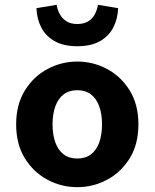

<svg xmlns="http://www.w3.org/2000/svg" viewBox="-20 -763 640 795"><path d="M300 12Q234.5 12 176.8 -18.7Q119 -49.5 83 -107.5Q46.9 -165.6 46.9 -247.9Q46.9 -330.4 83 -388.5Q119 -446.7 176.8 -477.4Q234.5 -508.1 300 -508.1Q365.5 -508.1 423.2 -477.4Q481 -446.7 517 -388.5Q553.1 -330.4 553.1 -247.9Q553.1 -165.6 517 -107.5Q481 -49.5 423.2 -18.7Q365.5 12 300 12ZM300 -106.6Q333.9 -106.6 356.7 -123.9Q379.4 -141.2 390.9 -173.1Q402.4 -205 402.4 -247.9Q402.4 -290.8 390.9 -322.8Q379.4 -354.7 356.7 -372.1Q333.9 -389.5 300 -389.5Q266.1 -389.5 243.4 -372.1Q220.7 -354.7 209.2 -322.8Q197.6 -290.8 197.6 -247.9Q197.6 -205 209.2 -173.1Q220.7 -141.2 243.4 -123.9Q266.1 -106.6 300 -106.6ZM300 -571.6Q243.2 -571.6 206.1 -592.7Q169 -613.7 150.8 -649.4Q132.5 -685 130.9 -729.2L214.6 -743.1Q217.8 -721.5 228.1 -703.3Q238.4 -685.1 256 -674.3Q273.7 -663.6 300 -663.6Q326.5 -663.6 344.5 -674.3Q362.5 -685.1 372.3 -703.3Q382.2 -721.5 385.4 -743.1L469.1 -729.2Q467.5 -685 449.2 -649.4Q431 -613.7 394.3 -592.7Q357.6 -571.6 300 -571.6Z"/></svg>

Font: Source Code Pro ExtraLight
Style: Regular
Weight: 200
Monospace: yes
Designer: Paul D. Hunt, Teo Tuominen
Foundry: Adobe
Version: Version 1.026;hotconv 1.1.0;makeotfexe 2.6.0